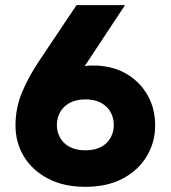

<svg xmlns="http://www.w3.org/2000/svg" viewBox="-20 -720 669 752"><path d="M314.3 11.7Q229 11.7 167.7 -20.7Q106.3 -53 73.5 -107.3Q40.7 -161.7 40.7 -228.7Q40.7 -296.3 65.7 -357Q90.7 -417.7 132 -479.3L279.7 -700H469.7L312 -461.3Q324.3 -463 336.8 -463.3Q349.3 -463.7 361.7 -463Q429.3 -459.3 480.2 -427.8Q531 -396.3 559.3 -344.8Q587.7 -293.3 587.7 -228.7Q587.7 -162.7 554.8 -108Q522 -53.3 461.2 -20.8Q400.3 11.7 314.3 11.7ZM314.3 -131.3Q351.3 -131.3 376.2 -144.7Q401 -158 413.3 -180.8Q425.7 -203.7 425.7 -230.7Q425.7 -257.7 413.3 -280.5Q401 -303.3 376.2 -317Q351.3 -330.7 314.3 -330.7Q277.7 -330.7 252.8 -317Q228 -303.3 215.3 -280.5Q202.7 -257.7 202.7 -230.7Q202.7 -203.7 215.3 -180.8Q228 -158 252.8 -144.7Q277.7 -131.3 314.3 -131.3Z"/></svg>

Font: MuseoModerno Thin
Style: Regular
Weight: 100
Designer: Pablo Cosgaya, Héctor Gatti, Marcela Romero, and the Authors of The MuseoModerno Project.
Foundry: Omnibus-Type Team
Version: Version 1.003